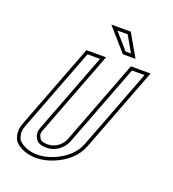

<svg xmlns="http://www.w3.org/2000/svg" viewBox="-152 -968 984 1090"><g transform="rotate(20 340.0 -423.0)"><path d="M442.3 -157 637.2 -667H518.4L323.5 -157C311.4 -125.3 275.7 -89 225 -89C199.2 -89 182.9 -95 176.3 -107C164 -129.1 165.4 -135.8 173.5 -157L368.4 -667H249.7L54.8 -157C42.2 -124.1 38.2 -101.7 49.4 -64.5C61.2 -25 123.4 6 187.5 6C221.6 6 256 -1 290.5 -15C362 -44 417 -91 442.3 -157ZM452.1 -716H528.4L450.4 -852H332.9ZM423.6 -164.1C400.8 -104.6 350.9 -61.1 283 -33.5C250.6 -20.4 218.9 -14 187.5 -14C127.2 -14 76.1 -45 68.6 -70.2C58.6 -103.5 61.5 -118.7 73.4 -149.9L263.4 -647H339.3L154.8 -164.1C146.2 -141.6 144.6 -122.8 158.8 -97.3C171.3 -74.7 197.6 -69 225 -69C285.8 -69 327.6 -111.8 342.2 -149.9L532.2 -647H608.1ZM461.2 -736 377 -832H438.8L493.8 -736Z"/></g></svg>

Font: Din Kursivschrift
Style: BreitGhost
Weight: 400
Version: Version 1.089